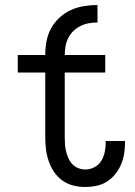

<svg xmlns="http://www.w3.org/2000/svg" viewBox="-20 -740 540 768"><path d="M321 8Q297 8 273 2Q249 -4 229.5 -18Q210 -32 196.5 -52Q183 -72 175 -95Q167 -118 164 -142Q161 -166 161 -190V-450H51V-520H161Q161 -547 166 -574.5Q171 -602 184 -626Q197 -650 217.5 -669Q238 -688 263 -699.5Q288 -711 315.5 -715.5Q343 -720 370 -720V-650Q352 -650 335 -647Q318 -644 302 -636Q286 -628 273.5 -616Q261 -604 253 -588Q245 -572 242 -555Q239 -538 239 -520H401V-450H239V-190Q239 -176 240 -161.5Q241 -147 244.5 -133.5Q248 -120 254 -106.5Q260 -93 269.5 -83Q279 -73 293 -67.5Q307 -62 321 -62Q340 -62 357.5 -71Q375 -80 385 -96.5Q395 -113 399 -132Q403 -151 403 -170Q403 -171 402.5 -173Q402 -175 402 -176H480Q480 -174 480 -171.5Q480 -169 480 -166Q480 -144 476 -122Q472 -100 463 -79.5Q454 -59 439.5 -41.5Q425 -24 406 -12.5Q387 -1 365 3.5Q343 8 321 8Z"/></svg>

Font: Zed Sans
Style: Regular
Weight: 400
Designer: Belleve Invis
Foundry: Belleve Invis
Version: Version 1.0.0; ttfautohint (v1.8.4)